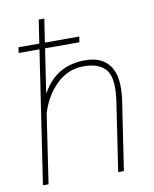

<svg xmlns="http://www.w3.org/2000/svg" viewBox="-85 -827 717 892"><g transform="rotate(-10 273.5 -381.0)"><path d="M339.4 -538.1Q418.9 -538.1 455.3 -485.1Q491.7 -432.1 475.1 -321.3L426.8 0H399.9L448.2 -322.3Q464.4 -430.7 432.9 -471.2Q401.4 -511.7 327.1 -511.7Q252.9 -511.7 198.7 -459.2Q144.5 -406.7 120.1 -327.1L71.3 0H44.9L138.7 -625H40.5L44.4 -651.4H142.6L159.2 -761.7H185.5L168.9 -651.4H331.1L327.1 -625H165L134.8 -423.3L137.2 -421.4Q201.2 -538.1 339.4 -538.1Z"/></g></svg>

Font: Roboto-ThinItalic
Style: Italic
Weight: 250
Italic angle: -12°
Designer: Google
Version: Version 1.100141; 2013; ttfautohint (v0.94.14-c901) -l 8 -r 